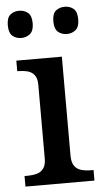

<svg xmlns="http://www.w3.org/2000/svg" viewBox="-54 -781 436 815"><g transform="rotate(-5 164.5 -373.0)"><path d="M21 0V-45H34Q54 -45 72 -49.5Q90 -54 101.5 -68.5Q113 -83 113 -111V-425Q113 -454 101.5 -468Q90 -482 72 -486.5Q54 -491 34 -491H29V-536H223V-115Q223 -85 234 -70Q245 -55 263.5 -50Q282 -45 302 -45H315V0ZM253 -630Q231 -630 215.5 -643Q200 -656 200 -688Q200 -721 215.5 -733.5Q231 -746 253 -746Q275 -746 290.5 -733.5Q306 -721 306 -688Q306 -656 290.5 -643Q275 -630 253 -630ZM59 -630Q37 -630 21.5 -643Q6 -656 6 -688Q6 -721 21.5 -733.5Q37 -746 59 -746Q80 -746 96 -733.5Q112 -721 112 -688Q112 -656 96 -643Q80 -630 59 -630Z"/></g></svg>

Font: Noto Serif Gujarati Medium
Style: Regular
Weight: 500
Version: Version 2.102